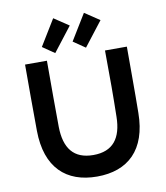

<svg xmlns="http://www.w3.org/2000/svg" viewBox="-99 -1017 959 1107"><g transform="rotate(-10 380.0 -463.5)"><path d="M82 -700V-506C82 -442 83 -377 83 -312C85 -96 199 8 380 8C561 8 675 -96 677 -312C678 -377 678 -442 678 -506V-700H550L551 -486C551 -415 550 -384 549 -312C547 -187 495 -118 380 -118C265 -118 213 -187 211 -312C210 -384 210 -415 210 -486V-700ZM195 -783 265 -735 375 -877 288 -935ZM375 -783 445 -735 555 -877 468 -935Z"/></g></svg>

Font: KT Kiyosuna Sans Bold
Style: Regular
Weight: 700
Designer: [Zen Kaku Gothic] Yoshimichi Ohira
Version: Version 1.010;Glyphs 3.1.2 (3151)